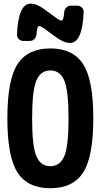

<svg xmlns="http://www.w3.org/2000/svg" viewBox="-20 -1000 540 1030"><path d="M360.4 -969.7H394.5Q409.2 -969.7 419.4 -959.5Q429.7 -949.2 428.7 -934.6Q421.9 -769.5 355.5 -769.5Q334 -769.5 310.1 -782.2Q286.1 -794.9 240.2 -830.1Q201.2 -860.4 190.4 -860.4Q178.7 -860.4 175.8 -816.4Q174.8 -801.8 165 -791Q155.3 -780.3 139.6 -780.3H105.5Q90.8 -780.3 80.6 -790.5Q70.3 -800.8 71.3 -815.4Q78.1 -980.5 144.5 -980.5Q166 -980.5 189.9 -967.8Q213.9 -955.1 259.8 -919.9Q298.8 -889.6 309.6 -889.6Q321.3 -889.6 324.2 -933.6Q325.2 -948.2 335.4 -959Q345.7 -969.7 360.4 -969.7ZM175.3 -161.6Q198.2 -108.4 250 -108.4Q301.8 -108.4 324.7 -161.6Q347.7 -214.8 347.7 -364.7Q347.7 -514.6 324.7 -568.4Q301.8 -622.1 250 -622.1Q198.2 -622.1 175.3 -568.4Q152.3 -514.6 152.3 -364.7Q152.3 -214.8 175.3 -161.6ZM74.2 -656.2Q128.9 -740.2 250 -740.2Q371.1 -740.2 425.8 -656.2Q480.5 -572.3 480.5 -365.2Q480.5 -158.2 425.8 -74.2Q371.1 9.8 250 9.8Q128.9 9.8 74.2 -74.2Q19.5 -158.2 19.5 -365.2Q19.5 -572.3 74.2 -656.2Z"/></svg>

Font: Rounded-L Mgen+ 1m bold
Style: Bold
Weight: 700
Designer: [Source Han Sans]
Ryoko NISHIZUKA  (kana & ideographs); Paul D. Hunt (Latin, Greek & Cyrillic); Wenlong ZHANG  (bopomofo
Version: Version 1.059.20150602